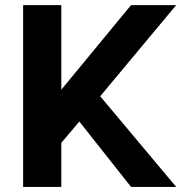

<svg xmlns="http://www.w3.org/2000/svg" viewBox="-20 -734 720 754"><path d="M494.6 -713.9 220.7 -381.8V-713.9H70.8V0H220.7V-172.9L291.5 -256.8L494.6 0H671.9L373.5 -356L671.9 -713.9Z"/></svg>

Font: Estedad-FD-VF Thin
Style: Regular
Weight: 100
Designer: Amin Abedi
Version: Version 5.0